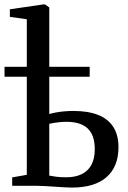

<svg xmlns="http://www.w3.org/2000/svg" viewBox="-40 -839 580 867"><path d="M284.5 8Q271.5 8 250.8 6.8Q230 5.5 206.8 4Q183.5 2.5 162 1.2Q140.5 0 126 0H15V-38L81 -49.5V-752L4.5 -763V-797L154.5 -819H163L182.5 -805.5V-324Q194 -327.5 210.8 -330.8Q227.5 -334 248.2 -336Q269 -338 292 -338Q358 -338 403.2 -320Q448.5 -302 471.8 -265.5Q495 -229 495 -174.5Q495 -86.5 441.2 -39.2Q387.5 8 284.5 8ZM260 -38.5Q299.5 -38.5 328.2 -52.2Q357 -66 372.5 -94.2Q388 -122.5 388 -166Q388 -209 373.2 -236.2Q358.5 -263.5 330 -276.2Q301.5 -289 261.5 -289Q245.5 -289 230.5 -287.5Q215.5 -286 203 -284Q190.5 -282 182.5 -280V-46Q194.5 -43.5 213.2 -41Q232 -38.5 260 -38.5ZM-19.5 -492.5V-537.5H365V-492.5Z"/></svg>

Font: Merriweather 60pt
Style: Regular
Weight: 400
Version: Version 2.100